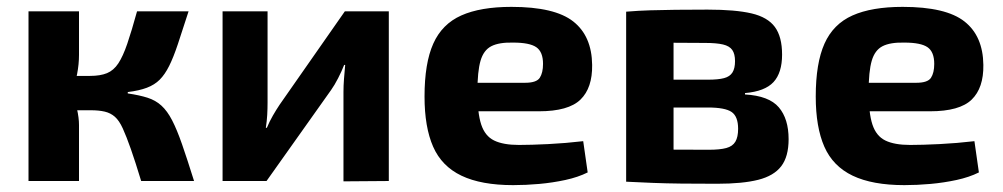

<svg xmlns="http://www.w3.org/2000/svg" viewBox="-20 -527 2919 559"><path d="M529 -494Q511 -438 498 -399Q485 -360 472.5 -335Q460 -310 445 -295Q430 -280 407.5 -271.5Q385 -263 352 -259V-255Q386 -250 409.5 -242.5Q433 -235 450 -219.5Q467 -204 481 -177Q495 -150 510 -107Q525 -64 545 0H391Q374 -56 361 -93Q348 -130 337.5 -153Q327 -176 314.5 -187Q302 -198 285 -202Q268 -206 244 -206L242 -306Q272 -306 291.5 -314Q311 -322 324.5 -342.5Q338 -363 350.5 -399.5Q363 -436 379 -494ZM210 -494V-367Q210 -340 204.5 -311.5Q199 -283 189 -259Q198 -236 204 -210Q210 -184 210 -163V0H63V-494ZM281 -306V-206H173V-306Z M1112 -494V0L980 1V-259Q980 -278 981.5 -297Q983 -316 985 -338H982Q975 -320 964.5 -299.5Q954 -279 944 -265L756 0H628V-494H759V-228Q759 -210 758 -192.5Q757 -175 754 -155H757Q765 -174 774.5 -190.5Q784 -207 794 -222L984 -494Z M1469 -507Q1595 -507 1649 -464.5Q1703 -422 1704 -338Q1705 -271 1670 -237Q1635 -203 1549 -203H1272V-286H1509Q1542 -286 1551.5 -300.5Q1561 -315 1561 -341Q1561 -376 1541.5 -389.5Q1522 -403 1474 -403Q1433 -404 1410.5 -392.5Q1388 -381 1379 -350Q1370 -319 1370 -260Q1370 -198 1381 -164.5Q1392 -131 1418.5 -118Q1445 -105 1491 -105Q1526 -105 1576.5 -107.5Q1627 -110 1678 -116L1691 -25Q1663 -11 1626 -3Q1589 5 1550 8.5Q1511 12 1474 12Q1381 12 1323.5 -15.5Q1266 -43 1241 -100Q1216 -157 1216 -246Q1216 -343 1241.5 -400Q1267 -457 1323 -482Q1379 -507 1469 -507Z M2040 -499Q2121 -499 2168 -488Q2215 -477 2236 -448.5Q2257 -420 2257 -368Q2257 -315 2232 -288Q2207 -261 2149 -256V-252Q2219 -248 2247.5 -214.5Q2276 -181 2276 -122Q2276 -71 2254.5 -43Q2233 -15 2187.5 -3.5Q2142 8 2068 8Q2009 8 1964 7.5Q1919 7 1881 5.5Q1843 4 1803 2L1816 -93Q1838 -92 1899 -91.5Q1960 -91 2044 -91Q2076 -91 2094.5 -96Q2113 -101 2121 -114.5Q2129 -128 2129 -152Q2129 -188 2110 -201Q2091 -214 2041 -214H1815V-295H2041Q2071 -295 2088 -299.5Q2105 -304 2112.5 -316Q2120 -328 2120 -349Q2120 -370 2112 -381.5Q2104 -393 2085 -397.5Q2066 -402 2033 -402Q1983 -402 1944 -402.5Q1905 -403 1874 -402.5Q1843 -402 1816 -400L1803 -493Q1839 -496 1873 -497Q1907 -498 1947 -498.5Q1987 -499 2040 -499ZM1941 -493V2H1803V-493Z M2608 -507Q2734 -507 2788 -464.5Q2842 -422 2843 -338Q2844 -271 2809 -237Q2774 -203 2688 -203H2411V-286H2648Q2681 -286 2690.5 -300.5Q2700 -315 2700 -341Q2700 -376 2680.5 -389.5Q2661 -403 2613 -403Q2572 -404 2549.5 -392.5Q2527 -381 2518 -350Q2509 -319 2509 -260Q2509 -198 2520 -164.5Q2531 -131 2557.5 -118Q2584 -105 2630 -105Q2665 -105 2715.5 -107.5Q2766 -110 2817 -116L2830 -25Q2802 -11 2765 -3Q2728 5 2689 8.5Q2650 12 2613 12Q2520 12 2462.5 -15.5Q2405 -43 2380 -100Q2355 -157 2355 -246Q2355 -343 2380.5 -400Q2406 -457 2462 -482Q2518 -507 2608 -507Z"/></svg>

Font: Exo 2
Style: Bold
Weight: 700
Designer: Natanael Gama
Foundry: Natanael Gama
Version: Version 2.010